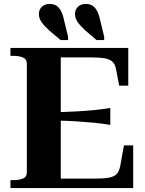

<svg xmlns="http://www.w3.org/2000/svg" viewBox="-20 -953 734 973"><path d="M488 -849 508 -767V-750H469L412 -799Q386 -823 373 -842Q360 -861 360 -882Q360 -904 375 -918.5Q390 -933 415 -933Q435 -933 449 -924Q463 -915 472.5 -896.5Q482 -878 488 -849ZM305 -849 325 -767V-750H287L229 -799Q203 -823 190 -842Q177 -861 177 -882Q177 -904 192 -918.5Q207 -933 232 -933Q252 -933 266 -924Q280 -915 289.5 -896.5Q299 -878 305 -849ZM655 -216V0H33V-40H47Q76 -40 96 -48Q116 -56 116 -80V-630Q116 -654 95.5 -662Q75 -670 47 -670H33V-710H630V-519H584L568 -602Q564 -626 551 -639Q538 -652 513 -657Q488 -662 448 -662H288V-48H460Q494 -48 517.5 -50.5Q541 -53 555.5 -60Q570 -67 577.5 -79Q585 -91 589 -110L608 -216ZM267 -384Q322 -386 368.5 -388.5Q415 -391 456.5 -395Q498 -399 539 -406V-320Q498 -327 456.5 -331Q415 -335 368.5 -338Q322 -341 267 -342Z"/></svg>

Font: Roboto Serif 120pt Expanded SemiBold
Style: Regular
Weight: 600
Width: 7
Designer: Greg Gazdowicz
Foundry: Commercial Type
Version: Version 1.008